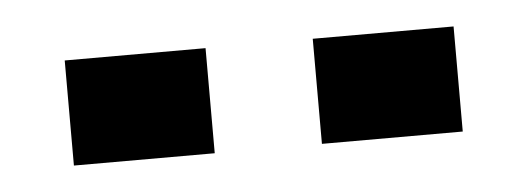

<svg xmlns="http://www.w3.org/2000/svg" viewBox="-25 -759 500 182"><g transform="rotate(-5 225.0 -668.0)"><path d="M40 -618V-718H174V-618ZM276 -618V-718H410V-618Z"/></g></svg>

Font: Tektur SemiBold
Style: Regular
Weight: 600
Designer: Adam Jagosz
Foundry: Adam Jagosz
Version: Version 1.005;gftools[0.9.30]